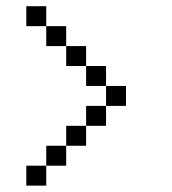

<svg xmlns="http://www.w3.org/2000/svg" viewBox="-20 -582 540 602"><path d="M375 -250V-312.5H312.5V-250H250V-187.5H187.5V-125H125V-62.5H62.5V0H125V-62.5H187.5V-125H250V-187.5H312.5V-250ZM312.5 -312.5V-375H250V-312.5ZM250 -375V-437.5H187.5V-375ZM187.5 -437.5V-500H125V-437.5ZM125 -500V-562.5H62.5V-500Z"/></svg>

Font: CalcUnifontExMono
Style: Regular
Weight: 500
Version: Version 15.0.06